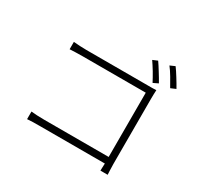

<svg xmlns="http://www.w3.org/2000/svg" viewBox="-179 -1065 1358 1312"><g transform="rotate(30 500.0 -408.5)"><path d="M770 -668Q762 -683 752 -701.5Q742 -720 731 -738Q720 -756 709 -773Q698 -790 689 -803L727 -819Q736 -807 746.5 -790Q757 -773 768.5 -755Q780 -737 790.5 -719Q801 -701 809 -687ZM815 -54Q815 -27 816.5 -1.5Q818 24 818 29H761Q761 25 761.5 9Q762 -7 763 -28H255Q223 -28 196 -27.5Q169 -27 151 -25V-85Q167 -83 195.5 -81.5Q224 -80 254 -80H763V-587H266Q240 -587 210 -586Q180 -585 164 -584V-642Q187 -640 214.5 -638.5Q242 -637 265 -637H751Q768 -637 784 -637Q800 -637 817 -638Q816 -622 815.5 -603.5Q815 -585 815 -570ZM849 -846Q858 -834 869 -817.5Q880 -801 891 -783Q902 -765 913 -747Q924 -729 932 -714L892 -697Q875 -728 852.5 -766Q830 -804 810 -829Z"/></g></svg>

Font: SpoqaHanSansJP-Light
Style: Regular
Weight: 300
Designer: [Source Han Sans]
Ryoko NISHIZUKA  (kana & ideographs); Paul D. Hunt (Latin, Greek & Cyrillic); Wenlong ZHANG  (bopomofo
Foundry: Spoqa (http://bi.spoqa.com)
Version: Version 1.002.20150607